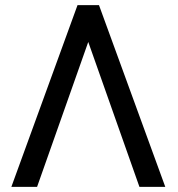

<svg xmlns="http://www.w3.org/2000/svg" viewBox="-20 -731 695 751"><path d="M325.2 -566.9 125 0H24.4L283.2 -710.9H367.2L626.5 0H525.4Z"/></svg>

Font: Roboto
Style: Regular
Weight: 400
Designer: Google
Version: Version 2.134; 2016; ttfautohint (v1.6)